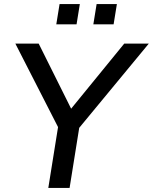

<svg xmlns="http://www.w3.org/2000/svg" viewBox="-20 -918 747 938"><path d="M216 0 269 -331 280 -265 55 -705H169L337 -368H312L587 -705H707L341 -262L373 -331L320 0ZM436 -799 452 -898H551L535 -799ZM255 -799 271 -898H370L354 -799Z"/></svg>

Font: Mulish ExtraLight SemiBold
Style: Italic
Weight: 600
Italic angle: -9°
Version: Version 3.603